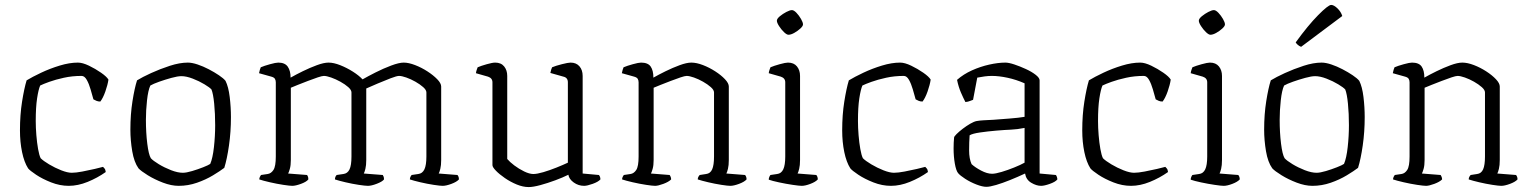

<svg xmlns="http://www.w3.org/2000/svg" viewBox="-20 -754 6214 779"><path d="M259 0Q223 0 187.5 -14Q152 -28 126.5 -45Q101 -62 94 -71Q78 -96 69.5 -137Q61 -178 61 -225Q61 -288 69.5 -341.5Q78 -395 88 -428Q111 -442 147 -459Q183 -476 222.5 -488Q262 -500 296 -500Q315 -500 341 -487.5Q367 -475 390 -459Q413 -443 420 -431Q417 -410 407.5 -383Q398 -356 387 -342Q378 -342 371 -345Q364 -348 359 -351Q354 -369 347.5 -391.5Q341 -414 332 -430Q323 -446 311 -446Q273 -446 239 -438.5Q205 -431 180 -422Q155 -413 143 -407Q136 -391 130.5 -355Q125 -319 125 -263Q125 -236 127.5 -205.5Q130 -175 134.5 -149.5Q139 -124 145 -112Q156 -101 179.5 -87Q203 -73 228.5 -63Q254 -53 271 -53Q288 -53 314 -58Q340 -63 364 -68.5Q388 -74 398 -77Q400 -75 404 -70.5Q408 -66 409 -56Q375 -32 335.5 -16Q296 0 259 0Z M705 0Q675 0 641 -13Q607 -26 579.5 -43Q552 -60 542 -71Q524 -96 516.5 -140.5Q509 -185 509 -228Q509 -290 517.5 -343.5Q526 -397 536 -428Q557 -441 593 -457.5Q629 -474 669 -487Q709 -500 742 -500Q759 -500 781.5 -492.5Q804 -485 827 -473Q850 -461 868.5 -448.5Q887 -436 895 -426Q907 -402 912 -360.5Q917 -319 917 -279Q917 -219 909 -163.5Q901 -108 890 -73Q873 -60 844 -42.5Q815 -25 779 -12.5Q743 0 705 0ZM722 -53Q736 -53 759.5 -60Q783 -67 804.5 -75.5Q826 -84 833 -89Q843 -112 848 -157Q853 -202 853 -246Q853 -293 849 -333.5Q845 -374 838 -391Q831 -399 809.5 -412Q788 -425 762 -435Q736 -445 716 -445Q701 -445 675.5 -438Q650 -431 626 -422.5Q602 -414 590 -407Q581 -388 576.5 -347Q572 -306 572 -268Q572 -216 577.5 -171.5Q583 -127 592 -112Q601 -102 624 -88Q647 -74 674 -63.5Q701 -53 722 -53Z M1166 0Q1156 0 1129.5 -4Q1103 -8 1075 -14.5Q1047 -21 1032 -26Q1032 -32 1035 -37.5Q1038 -43 1039 -44L1066 -48Q1080 -50 1089.5 -64.5Q1099 -79 1099 -119V-420Q1099 -428 1095.5 -434Q1092 -440 1081 -443L1031 -457Q1034 -472 1038 -481Q1052 -487 1075.5 -493.5Q1099 -500 1109 -500Q1136 -500 1147.5 -483.5Q1159 -467 1159 -439Q1180 -451 1208.5 -465Q1237 -479 1265.5 -489.5Q1294 -500 1313 -500Q1334 -500 1360.5 -489.5Q1387 -479 1411.5 -463.5Q1436 -448 1451 -432Q1472 -444 1503.5 -460Q1535 -476 1567 -488Q1599 -500 1618 -500Q1638 -500 1664 -490Q1690 -480 1714 -464.5Q1738 -449 1754 -432.5Q1770 -416 1770 -403V-105Q1770 -83 1766.5 -69Q1763 -55 1760 -50L1836 -44Q1838 -42 1840 -37.5Q1842 -33 1842 -26Q1833 -16 1811.5 -8Q1790 0 1776 0Q1766 0 1739.5 -4Q1713 -8 1685.5 -14.5Q1658 -21 1643 -26Q1643 -32 1645.5 -37Q1648 -42 1650 -44L1677 -48Q1694 -50 1702 -67Q1710 -84 1710 -119V-379Q1710 -389 1697 -400.5Q1684 -412 1665.5 -422.5Q1647 -433 1628.5 -439.5Q1610 -446 1599 -446Q1590 -446 1565 -436.5Q1540 -427 1512 -415Q1484 -403 1466 -395V-105Q1466 -83 1462.5 -69Q1459 -55 1456 -50L1533 -44Q1535 -41 1536.5 -37Q1538 -33 1538 -26Q1531 -17 1509 -8.5Q1487 0 1473 0Q1462 0 1435.5 -4Q1409 -8 1381.5 -14.5Q1354 -21 1339 -26Q1339 -37 1346 -44L1373 -48Q1390 -50 1398 -66.5Q1406 -83 1406 -119V-379Q1406 -389 1393 -400.5Q1380 -412 1361 -422.5Q1342 -433 1323.5 -439.5Q1305 -446 1294 -446Q1287 -446 1269 -440Q1251 -434 1229 -425.5Q1207 -417 1188 -409.5Q1169 -402 1160 -398V-105Q1160 -83 1156 -69Q1152 -55 1149 -50L1226 -44Q1228 -41 1229.5 -37Q1231 -33 1231 -26Q1223 -16 1201 -8Q1179 0 1166 0Z M2125 5Q2102 5 2076.5 -5.5Q2051 -16 2028.5 -31.5Q2006 -47 1992 -61.5Q1978 -76 1978 -84V-420Q1978 -437 1960 -443L1911 -457Q1912 -465 1914.5 -471.5Q1917 -478 1918 -481Q1932 -487 1955 -493.5Q1978 -500 1989 -500Q2013 -500 2025.5 -484.5Q2038 -469 2038 -446V-109Q2048 -97 2066.5 -83Q2085 -69 2106.5 -58.5Q2128 -48 2144 -48Q2159 -48 2184.5 -55.5Q2210 -63 2237.5 -74Q2265 -85 2284 -94V-420Q2284 -439 2266 -443L2213 -458Q2216 -473 2220 -481Q2234 -487 2259.5 -493.5Q2285 -500 2295 -500Q2318 -500 2331 -485Q2344 -470 2344 -446V-50L2410 -44Q2416 -37 2416 -26Q2407 -16 2384.5 -8Q2362 0 2350 0Q2327 0 2308 -13.5Q2289 -27 2286 -45Q2264 -34 2233 -22.5Q2202 -11 2172.5 -3Q2143 5 2125 5Z M2638 0Q2628 0 2601.5 -4Q2575 -8 2547 -14.5Q2519 -21 2504 -26Q2504 -32 2507 -37.5Q2510 -43 2511 -44L2538 -48Q2552 -50 2561.5 -64.5Q2571 -79 2571 -119V-420Q2571 -428 2567.5 -434Q2564 -440 2553 -443L2503 -457Q2506 -472 2510 -481Q2524 -487 2547.5 -493.5Q2571 -500 2581 -500Q2609 -500 2620 -484Q2631 -468 2631 -439Q2652 -451 2680.5 -465Q2709 -479 2737.5 -489.5Q2766 -500 2785 -500Q2806 -500 2832 -490Q2858 -480 2882 -464.5Q2906 -449 2921.5 -432.5Q2937 -416 2937 -403V-105Q2937 -83 2933.5 -69Q2930 -55 2927 -50L3003 -44Q3009 -37 3009 -26Q3000 -16 2978.5 -8Q2957 0 2943 0Q2933 0 2907 -4Q2881 -8 2853.5 -14.5Q2826 -21 2811 -26Q2811 -32 2813.5 -36.5Q2816 -41 2819 -44L2845 -48Q2862 -50 2869.5 -67Q2877 -84 2877 -119V-379Q2877 -389 2864 -400.5Q2851 -412 2832.5 -422.5Q2814 -433 2795.5 -439.5Q2777 -446 2766 -446Q2759 -446 2741 -440Q2723 -434 2701 -425.5Q2679 -417 2660 -409.5Q2641 -402 2632 -398V-105Q2632 -83 2628 -69Q2624 -55 2621 -50L2697 -44Q2703 -35 2703 -26Q2693 -16 2671.5 -8Q2650 0 2638 0Z M3233 0Q3223 0 3196 -4Q3169 -8 3141 -14Q3113 -20 3099 -25Q3099 -31 3101.5 -36.5Q3104 -42 3106 -44L3133 -48Q3150 -50 3158 -67Q3166 -84 3166 -119V-420Q3166 -437 3148 -443L3099 -457Q3100 -465 3102.5 -471.5Q3105 -478 3106 -481Q3120 -487 3143.5 -493.5Q3167 -500 3177 -500Q3201 -500 3213.5 -484.5Q3226 -469 3226 -446V-105Q3226 -83 3222.5 -69Q3219 -55 3216 -50L3292 -44Q3298 -37 3298 -26Q3289 -16 3268 -8Q3247 0 3233 0ZM3179 -613Q3172 -613 3161 -623.5Q3150 -634 3141 -648Q3132 -662 3132 -670Q3132 -678 3144 -688Q3156 -698 3170.5 -705.5Q3185 -713 3193 -713Q3201 -713 3211.5 -702Q3222 -691 3230 -677Q3238 -663 3238 -655Q3238 -648 3227 -638Q3216 -628 3202.5 -620.5Q3189 -613 3179 -613Z M3595 0Q3559 0 3523.5 -14Q3488 -28 3462.5 -45Q3437 -62 3430 -71Q3414 -96 3405.5 -137Q3397 -178 3397 -225Q3397 -288 3405.5 -341.5Q3414 -395 3424 -428Q3447 -442 3483 -459Q3519 -476 3558.5 -488Q3598 -500 3632 -500Q3651 -500 3677 -487.5Q3703 -475 3726 -459Q3749 -443 3756 -431Q3753 -410 3743.5 -383Q3734 -356 3723 -342Q3714 -342 3707 -345Q3700 -348 3695 -351Q3690 -369 3683.5 -391.5Q3677 -414 3668 -430Q3659 -446 3647 -446Q3609 -446 3575 -438.5Q3541 -431 3516 -422Q3491 -413 3479 -407Q3472 -391 3466.5 -355Q3461 -319 3461 -263Q3461 -236 3463.5 -205.5Q3466 -175 3470.5 -149.5Q3475 -124 3481 -112Q3492 -101 3515.5 -87Q3539 -73 3564.5 -63Q3590 -53 3607 -53Q3624 -53 3650 -58Q3676 -63 3700 -68.5Q3724 -74 3734 -77Q3736 -75 3740 -70.5Q3744 -66 3745 -56Q3711 -32 3671.5 -16Q3632 0 3595 0Z M3982 4Q3966 4 3941.5 -5.5Q3917 -15 3896 -28.5Q3875 -42 3867 -52Q3859 -62 3854 -90.5Q3849 -119 3849 -152Q3849 -164 3849.5 -175Q3850 -186 3851 -196Q3851 -200 3861 -210Q3871 -220 3886 -231.5Q3901 -243 3916.5 -252Q3932 -261 3943 -263Q3954 -265 3971 -266Q3988 -267 4010 -268Q4037 -270 4075.5 -273Q4114 -276 4137 -280V-416Q4103 -431 4068 -438.5Q4033 -446 4004 -446Q3990 -446 3975 -444Q3960 -442 3945 -439L3928 -349Q3924 -348 3916 -344.5Q3908 -341 3897 -340Q3889 -355 3879 -378Q3869 -401 3863 -430Q3889 -453 3923.5 -468.5Q3958 -484 3994 -492Q4030 -500 4059 -500Q4073 -500 4095.5 -492.5Q4118 -485 4142 -474Q4166 -463 4182 -450.5Q4198 -438 4198 -428V-50L4264 -44Q4266 -42 4268 -36.5Q4270 -31 4270 -26Q4262 -16 4239.5 -8Q4217 0 4204 0Q4185 0 4164 -12.5Q4143 -25 4139 -50Q4109 -36 4078 -23.5Q4047 -11 4021.5 -3.5Q3996 4 3982 4ZM4005 -49Q4019 -49 4044 -56.5Q4069 -64 4095 -74.5Q4121 -85 4137 -94V-235Q4107 -229 4082 -228Q4057 -227 4022 -224Q3987 -221 3956 -216.5Q3925 -212 3914 -205Q3912 -177 3912 -143.5Q3912 -110 3922 -88Q3936 -75 3960.5 -62Q3985 -49 4005 -49Z M4569 0Q4533 0 4497.5 -14Q4462 -28 4436.5 -45Q4411 -62 4404 -71Q4388 -96 4379.5 -137Q4371 -178 4371 -225Q4371 -288 4379.5 -341.5Q4388 -395 4398 -428Q4421 -442 4457 -459Q4493 -476 4532.5 -488Q4572 -500 4606 -500Q4625 -500 4651 -487.5Q4677 -475 4700 -459Q4723 -443 4730 -431Q4727 -410 4717.5 -383Q4708 -356 4697 -342Q4688 -342 4681 -345Q4674 -348 4669 -351Q4664 -369 4657.5 -391.5Q4651 -414 4642 -430Q4633 -446 4621 -446Q4583 -446 4549 -438.5Q4515 -431 4490 -422Q4465 -413 4453 -407Q4446 -391 4440.5 -355Q4435 -319 4435 -263Q4435 -236 4437.5 -205.5Q4440 -175 4444.5 -149.5Q4449 -124 4455 -112Q4466 -101 4489.5 -87Q4513 -73 4538.5 -63Q4564 -53 4581 -53Q4598 -53 4624 -58Q4650 -63 4674 -68.5Q4698 -74 4708 -77Q4710 -75 4714 -70.5Q4718 -66 4719 -56Q4685 -32 4645.5 -16Q4606 0 4569 0Z M4945 0Q4935 0 4908 -4Q4881 -8 4853 -14Q4825 -20 4811 -25Q4811 -31 4813.5 -36.5Q4816 -42 4818 -44L4845 -48Q4862 -50 4870 -67Q4878 -84 4878 -119V-420Q4878 -437 4860 -443L4811 -457Q4812 -465 4814.5 -471.5Q4817 -478 4818 -481Q4832 -487 4855.5 -493.5Q4879 -500 4889 -500Q4913 -500 4925.5 -484.5Q4938 -469 4938 -446V-105Q4938 -83 4934.5 -69Q4931 -55 4928 -50L5004 -44Q5010 -37 5010 -26Q5001 -16 4980 -8Q4959 0 4945 0ZM4891 -613Q4884 -613 4873 -623.5Q4862 -634 4853 -648Q4844 -662 4844 -670Q4844 -678 4856 -688Q4868 -698 4882.5 -705.5Q4897 -713 4905 -713Q4913 -713 4923.5 -702Q4934 -691 4942 -677Q4950 -663 4950 -655Q4950 -648 4939 -638Q4928 -628 4914.5 -620.5Q4901 -613 4891 -613Z M5305 0Q5275 0 5241 -13Q5207 -26 5179.5 -43Q5152 -60 5142 -71Q5124 -96 5116.5 -140.5Q5109 -185 5109 -228Q5109 -290 5117.5 -343.5Q5126 -397 5136 -428Q5157 -441 5193 -457.5Q5229 -474 5269 -487Q5309 -500 5342 -500Q5359 -500 5381.5 -492.5Q5404 -485 5427 -473Q5450 -461 5468.5 -448.5Q5487 -436 5495 -426Q5507 -402 5512 -360.5Q5517 -319 5517 -279Q5517 -219 5509 -163.5Q5501 -108 5490 -73Q5473 -60 5444 -42.5Q5415 -25 5379 -12.5Q5343 0 5305 0ZM5322 -53Q5336 -53 5359.5 -60Q5383 -67 5404.5 -75.5Q5426 -84 5433 -89Q5443 -112 5448 -157Q5453 -202 5453 -246Q5453 -293 5449 -333.5Q5445 -374 5438 -391Q5431 -399 5409.5 -412Q5388 -425 5362 -435Q5336 -445 5316 -445Q5301 -445 5275.5 -438Q5250 -431 5226 -422.5Q5202 -414 5190 -407Q5181 -388 5176.5 -347Q5172 -306 5172 -268Q5172 -216 5177.5 -171.5Q5183 -127 5192 -112Q5201 -102 5224 -88Q5247 -74 5274 -63.5Q5301 -53 5322 -53ZM5259 -564Q5251 -567 5245 -572.5Q5239 -578 5237 -582Q5287 -651 5328 -692.5Q5369 -734 5381 -734Q5392 -734 5406.5 -720Q5421 -706 5426 -689Z M5766 0Q5756 0 5729.5 -4Q5703 -8 5675 -14.5Q5647 -21 5632 -26Q5632 -32 5635 -37.5Q5638 -43 5639 -44L5666 -48Q5680 -50 5689.5 -64.5Q5699 -79 5699 -119V-420Q5699 -428 5695.5 -434Q5692 -440 5681 -443L5631 -457Q5634 -472 5638 -481Q5652 -487 5675.5 -493.5Q5699 -500 5709 -500Q5737 -500 5748 -484Q5759 -468 5759 -439Q5780 -451 5808.5 -465Q5837 -479 5865.5 -489.5Q5894 -500 5913 -500Q5934 -500 5960 -490Q5986 -480 6010 -464.5Q6034 -449 6049.5 -432.5Q6065 -416 6065 -403V-105Q6065 -83 6061.5 -69Q6058 -55 6055 -50L6131 -44Q6137 -37 6137 -26Q6128 -16 6106.5 -8Q6085 0 6071 0Q6061 0 6035 -4Q6009 -8 5981.5 -14.5Q5954 -21 5939 -26Q5939 -32 5941.5 -36.5Q5944 -41 5947 -44L5973 -48Q5990 -50 5997.5 -67Q6005 -84 6005 -119V-379Q6005 -389 5992 -400.5Q5979 -412 5960.5 -422.5Q5942 -433 5923.5 -439.5Q5905 -446 5894 -446Q5887 -446 5869 -440Q5851 -434 5829 -425.5Q5807 -417 5788 -409.5Q5769 -402 5760 -398V-105Q5760 -83 5756 -69Q5752 -55 5749 -50L5825 -44Q5831 -35 5831 -26Q5821 -16 5799.5 -8Q5778 0 5766 0Z"/></svg>

Font: Texturina Thin
Style: Regular
Weight: 100
Designer: Guillermo Torres Carreño
Foundry: Omnibus-Type
Version: Version 1.002; ttfautohint (v1.8.3)